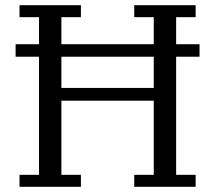

<svg xmlns="http://www.w3.org/2000/svg" viewBox="-20 -718 827 738"><path d="M55 -46H130V-500H40V-548H130V-652H55V-698H291V-652H216V-548H571V-652H496V-698H732V-652H657V-548H747V-500H657V-46H732V0H496V-46H571V-331H216V-46H291V0H55ZM216 -380H571V-500H216Z"/></svg>

Font: IBM Plex Serif
Style: Regular
Weight: 400
Designer: Mike Abbink, Paul van der Laan, Pieter van Rosmalen
Foundry: Bold Monday
Version: Version 3.001